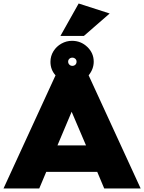

<svg xmlns="http://www.w3.org/2000/svg" viewBox="-28 -1076 823 1096"><path d="M361 -724Q361 -734 368 -740.5Q375 -747 386 -747Q395 -747 402 -740.5Q409 -734 409 -724Q409 -713 402 -706.5Q395 -700 385 -700Q375 -700 368 -707Q361 -714 361 -724ZM196 0 236 -95H527L567 0H775L478 -646Q507 -682 507 -724Q507 -773 470.5 -808Q434 -843 383 -843Q351 -843 322.5 -827Q294 -811 277 -783.5Q260 -756 260 -723Q260 -678 289 -646L-8 0ZM300 -246 381 -438 463 -246ZM317 -871H451L598 -999L421 -1056Z"/></svg>

Font: Geom Black
Style: Bold
Weight: 900
Version: Version 1.102